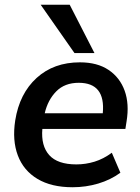

<svg xmlns="http://www.w3.org/2000/svg" viewBox="-20 -777 588 807"><path d="M285 10Q196 10 137.5 -25Q79 -60 55 -123.5Q31 -187 44 -271Q62 -384 134 -449.5Q206 -515 316 -515Q389 -515 436.5 -483Q484 -451 504 -395.5Q524 -340 512 -267L507 -235H158Q152 -164 187 -125Q222 -86 301 -86Q340 -86 377.5 -97.5Q415 -109 450 -135L486 -51Q445 -21 393 -5.5Q341 10 285 10ZM311 -429Q252 -429 216.5 -393Q181 -357 168 -301H412Q424 -429 311 -429ZM293 -554 151 -757H273L377 -554Z"/></svg>

Font: Mulish
Style: Bold Italic
Weight: 700
Italic angle: -9°
Designer: Vernon Adams
Foundry: Vernon Adams
Version: Version 3.603; ttfautohint (v1.8.3)